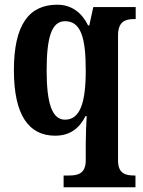

<svg xmlns="http://www.w3.org/2000/svg" viewBox="-20 -566 607 815"><path d="M250 229H555V179H551C513 179 481 171 481 115V-415C481 -476 513 -485 550 -485H556V-536H376L359 -458H354C328 -511 285 -546 223 -546C103 -546 39 -461 39 -268C39 -76 103 10 214 10C280 10 318 -24 343 -73H348C346 -45 344 8 344 46V114C344 171 311 179 273 179H250ZM256 -58C200 -58 178 -130 178 -267C178 -410 200 -476 256 -476C323 -476 344 -407 344 -267C344 -130 320 -58 256 -58Z"/></svg>

Font: Noto Serif Condensed
Style: Bold
Weight: 700
Width: 3
Designer: Monotype Design Team
Foundry: Monotype Imaging Inc.
Version: Version 2.015